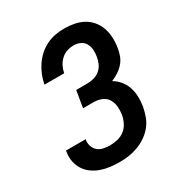

<svg xmlns="http://www.w3.org/2000/svg" viewBox="-175 -870 950 1005"><g transform="rotate(-30 300.0 -367.5)"><path d="M259 8Q231 8 202.5 4.5Q174 1 148.5 -8Q123 -17 101 -32.5Q79 -48 64.5 -70.5Q50 -93 44.5 -120.5Q39 -148 44 -177Q44 -179 44.5 -181Q45 -183 45 -185H164Q164 -184 164 -183Q164 -182 163 -181Q160 -161 166.5 -142.5Q173 -124 187 -112.5Q201 -101 220.5 -97Q240 -93 259 -93Q282 -93 305 -98.5Q328 -104 347 -118.5Q366 -133 377 -155Q388 -177 392 -199Q396 -224 394 -248.5Q392 -273 380 -293Q368 -313 345.5 -322.5Q323 -332 299 -332H233L250 -433H315Q335 -433 355.5 -438Q376 -443 392.5 -456.5Q409 -470 418 -489Q427 -508 430 -528Q434 -549 432.5 -570Q431 -591 421.5 -608Q412 -625 393.5 -633.5Q375 -642 355 -642Q334 -642 314 -635.5Q294 -629 278 -614Q262 -599 252.5 -580Q243 -561 239 -540H120Q125 -568 135.5 -594Q146 -620 162 -644Q178 -668 199.5 -687.5Q221 -707 247 -720Q273 -733 300.5 -738Q328 -743 355 -743Q385 -743 414.5 -737.5Q444 -732 469 -718.5Q494 -705 512.5 -683Q531 -661 540.5 -634Q550 -607 551.5 -576.5Q553 -546 548 -516Q545 -494 537 -472Q529 -450 513.5 -432Q498 -414 478 -401Q458 -388 436 -379Q460 -365 477.5 -343.5Q495 -322 503.5 -296Q512 -270 513 -240.5Q514 -211 509 -182Q504 -155 494 -127.5Q484 -100 465.5 -77Q447 -54 422 -37Q397 -20 370 -10Q343 0 315 4Q287 8 259 8Z"/></g></svg>

Font: Iosevka Curly Extended
Style: Bold Italic
Weight: 700
Width: 7
Italic angle: -9°
Monospace: yes
Designer: Belleve Invis
Foundry: Belleve Invis
Version: Version 11.1.0; ttfautohint (v1.8.3)